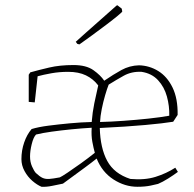

<svg xmlns="http://www.w3.org/2000/svg" viewBox="-20 -708 741 735"><path d="M139 7Q122 0 104 -15.5Q86 -31 74 -53Q62 -75 62 -99Q62 -132 72.5 -162.5Q83 -193 101 -214Q127 -222 166 -227Q205 -232 248 -236Q291 -240 331 -241Q334 -278 341 -312.5Q348 -347 356 -381Q337 -406 309 -419.5Q281 -433 241 -433Q207 -433 176.5 -427.5Q146 -422 124 -416L114 -325L113 -316L90 -318V-422L96 -431Q128 -440 168.5 -449.5Q209 -459 261 -459Q310 -459 337.5 -439.5Q365 -420 379 -399Q414 -423 445 -440Q476 -457 512 -458Q552 -457 586 -436Q620 -415 640.5 -373Q661 -331 660 -268L643 -242Q607 -236 536 -229.5Q465 -223 362 -218Q364 -141 390.5 -92Q417 -43 479 -23Q534 -18 575.5 -31Q617 -44 651 -66L661 -50Q645 -38 623.5 -24.5Q602 -11 585 -4Q578 -2 556.5 2.5Q535 7 506 7Q458 7 414.5 -21Q371 -49 350 -101Q330 -85 305.5 -67Q281 -49 258.5 -32.5Q236 -16 221 -5Q201 -1 179.5 3.5Q158 8 139 7ZM363 -241Q404 -242 453 -245.5Q502 -249 548.5 -254Q595 -259 628 -265Q629 -302 619 -338.5Q609 -375 585 -401Q561 -427 522 -433Q484 -435 453.5 -418Q423 -401 396 -384Q390 -369 382.5 -343.5Q375 -318 369.5 -290.5Q364 -263 363 -241ZM209 -29Q216 -32 238.5 -47Q261 -62 289.5 -82.5Q318 -103 343 -123Q338 -141 333.5 -165Q329 -189 331 -219Q295 -217 254.5 -213Q214 -209 178 -204Q142 -199 118 -193Q108 -183 101.5 -156.5Q95 -130 95 -109Q95 -88 102.5 -71Q110 -54 117 -46Q132 -32 143 -27Q154 -22 168.5 -23Q183 -24 209 -29ZM276 -540 270 -548 309 -583 422 -683 428 -688Q430 -688 435 -683.5Q440 -679 446 -675L448 -664Q448 -662 430.5 -647.5Q413 -633 386.5 -613Q360 -593 332 -572.5Q304 -552 284 -538Z"/></svg>

Font: Labrada ExtraLight
Style: Regular
Weight: 200
Designer: Mercedes Jáuregui
Foundry: Omnibus-Type Team
Version: Version 1.000; ttfautohint (v1.8.4.7-5d5b)